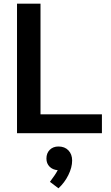

<svg xmlns="http://www.w3.org/2000/svg" viewBox="-20 -720 599 1038"><path d="M72 -700H199V-102H531V0H72ZM370 148Q370 185 349.5 226.5Q329 268 296 298L250 263Q279 225 292 200Q265 198 248 181Q231 164 231 137Q231 108 249 90Q267 72 296 72Q330 72 350 93Q370 114 370 148Z"/></svg>

Font: Sarabun SemiBold
Style: Regular
Weight: 600
Designer: Suppakit Chalermlarp | Katatrad Co.,Ltd.
Foundry: Cadson Demak Co.,Ltd.
Version: Version 1.000; ttfautohint (v1.6)